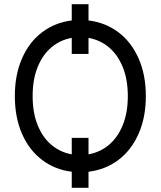

<svg xmlns="http://www.w3.org/2000/svg" viewBox="-20 -812 766 916"><path d="M402.3 -75.7Q457 -85.4 499.3 -120.6Q541.5 -155.8 565.7 -215.1Q589.8 -274.4 589.8 -353.5Q589.8 -432.6 565.7 -491.9Q541.5 -551.3 499.3 -586.4Q457 -621.6 402.3 -631.3V-554.7H322.3V-631.3Q267.6 -621.6 225.6 -586.4Q183.6 -551.3 159.7 -492.2Q135.7 -433.1 135.7 -353.5Q135.7 -273.9 159.7 -214.8Q183.6 -155.8 225.6 -120.6Q267.6 -85.4 322.3 -75.7V-154.3H402.3ZM402.3 -714.4Q482.9 -704.6 544.7 -658.2Q606.4 -611.8 641.1 -533.4Q675.8 -455.1 675.8 -353.5Q675.8 -252 641.1 -173.6Q606.4 -95.2 544.7 -48.8Q482.9 -2.4 402.3 7.3V84H322.3V7.3Q242.2 -2.4 180.7 -49.1Q119.1 -95.7 85 -173.8Q50.8 -252 50.8 -353.5Q50.8 -455.1 85 -533.2Q119.1 -611.3 180.7 -658Q242.2 -704.6 322.3 -714.4V-792H402.3Z"/></svg>

Font: Pretendard GOV
Style: Regular
Weight: 400
Designer: Base glyphs from Inter by Rasmus Andersson; Hangeul glyphs from Noto Sans CJK(Source Han Sans) by Jang Soo-young and Kan
Foundry: Kil Hyung-jin
Version: Version 1.309